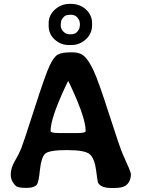

<svg xmlns="http://www.w3.org/2000/svg" viewBox="-20 -962 719 969"><path d="M286.6 -833.5Q286.6 -815.9 300 -802.5Q313.5 -789.1 330.1 -789.1H339.8Q359.9 -789.1 371.1 -803.2Q382.3 -817.4 382.3 -828.1L383.3 -834.5V-842.8L381.3 -854Q381.3 -859.9 370.1 -873.8Q358.9 -887.7 335.4 -887.7H333.5L317.9 -885.3Q308.6 -885.3 298.1 -872.3Q287.6 -859.4 287.6 -848.1L286.6 -841.8ZM281.7 -290.5H370.6Q412.1 -290.5 412.1 -300.3V-303.2Q412.1 -365.2 340.3 -520.5Q325.7 -552.7 324.2 -552.7Q322.8 -552.7 306.2 -516.6Q235.4 -363.3 235.4 -302.7V-299.8Q235.4 -290.5 281.7 -290.5ZM331.1 -942.4H337.9Q382.8 -942.4 413.8 -914.3Q444.8 -886.2 444.8 -843.3V-835.9Q444.8 -792 413.1 -763.4Q381.3 -734.9 342.8 -734.9H325.2Q286.6 -734.9 256.1 -762.5Q225.6 -790 225.6 -830.6V-844.7Q225.6 -885.3 257.3 -913.8Q289.1 -942.4 331.1 -942.4ZM640.6 -84Q640.6 -42.5 611.8 -23.9Q595.2 -13.2 555.2 -13.2H542Q489.3 -13.2 474.6 -40Q472.7 -43.9 465.1 -102.3Q457.5 -160.6 434.1 -182.6Q410.6 -204.6 318.1 -204.6Q225.6 -204.6 206.8 -185.3Q188 -166 181.6 -105.2Q175.3 -44.4 167.5 -32.7Q155.3 -13.7 112.8 -13.7Q70.3 -13.7 59.6 -23.9Q34.2 -48.3 34.2 -81.1Q34.2 -113.8 55.2 -149.7Q76.2 -185.5 87.2 -212.9Q98.1 -240.2 154.1 -414.3Q210 -588.4 231.2 -632.3Q252.4 -676.3 272.7 -687Q293 -697.8 335 -697.8H348.6Q384.8 -697.8 406.7 -677Q428.7 -656.2 453.1 -604Q477.5 -551.8 531.7 -382.6Q585.9 -213.4 601.1 -180.7Q640.6 -94.2 640.6 -84Z"/></svg>

Font: Averia Libre
Style: Bold
Weight: 700
Version: Version 1.002